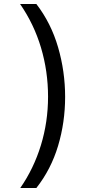

<svg xmlns="http://www.w3.org/2000/svg" viewBox="-20 -812 459 967"><path d="M82 135Q150 37 186 -80.5Q222 -198 222 -325Q222 -453 186.5 -572Q151 -691 81 -792H163Q237 -696 272.5 -574Q308 -452 308 -324Q308 -196 272.5 -77.5Q237 41 163 135Z"/></svg>

Font: uhindi85
Style: Book
Weight: 400
Designer: Jelle Bosma - Monotype Design Team
Foundry: Monotype Imaging Inc.
Version: Version 2.003